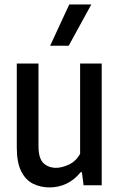

<svg xmlns="http://www.w3.org/2000/svg" viewBox="-20 -828 534 858"><path d="M202 9.5Q160.5 9.5 127.2 -7.2Q94 -24 74.5 -63Q55 -102 55 -169.5V-544H152V-175Q152 -120 174.2 -99Q196.5 -78 231 -78Q255.5 -78 286.8 -92Q318 -106 338 -140V-544H434.5V0H353.5L346 -58.5H340.5Q312.5 -24 277 -7.2Q241.5 9.5 202 9.5ZM204 -623.5 289.5 -808H388L287 -623.5Z"/></svg>

Font: Encode Sans Cnd Md
Style: Regular
Weight: 500
Width: 3
Designer: Multiple Designers
Foundry: Impallari Type
Version: Version 3.002; ttfautohint (v1.8.3) -l 8 -r 50 -G 200 -x 14 